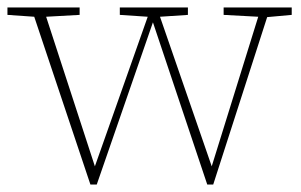

<svg xmlns="http://www.w3.org/2000/svg" viewBox="-25 -490 809 516"><path d="M576 -450V-470H759V-450L693 -444L548 6H532L386 -430L235 6H218L67 -445L-5 -450V-470H189V-450L99 -445L230 -43L372 -445L297 -450V-470H480V-450L405 -445L544 -43L669 -445Z"/></svg>

Font: Source Serif Pro ExtraLight
Style: Regular
Weight: 200
Designer: Frank Grießhammer
Foundry: Adobe Systems Incorporated
Version: Version 3.001;hotconv 1.0.111;makeotfexe 2.5.65597